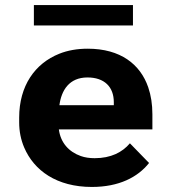

<svg xmlns="http://www.w3.org/2000/svg" viewBox="-20 -731 687 761"><path d="M570.8 -85 494.9 -163C464.9 -127.5 419.7 -104 355.2 -104C334.7 -104 316.3 -106.8 300.2 -112.5C253.3 -129 220 -165.2 213.3 -218H584V-278C584 -317.3 578.5 -353 567.5 -385C536.2 -476 457.9 -538 327.7 -538C285.9 -538 248.3 -531.3 215 -518C118.2 -479.4 56 -390.5 56 -265V-246C56 -210.7 62.6 -177.5 75.8 -146.5C114.8 -54.9 205 10 344.2 10C451.8 10 526.1 -28.7 570.8 -85ZM431.1 -326V-314H215.5C223.3 -373.1 254.3 -424 326.6 -424C393.8 -424 431.1 -386.6 431.1 -326ZM507 -630V-711H114.3V-630Z"/></svg>

Font: Asimov
Style: Wid
Weight: 500
Designer: Google
Version: Version 2.000980; 2014